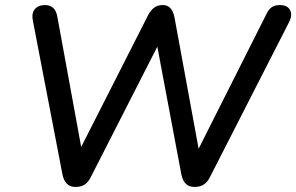

<svg xmlns="http://www.w3.org/2000/svg" viewBox="-20 -732 1171 759"><path d="M278 7Q257 7 244.5 -5.5Q232 -18 227 -42L110 -650Q104 -679 117.5 -695.5Q131 -712 158 -712Q178 -712 190.5 -700.5Q203 -689 207 -664L311 -96H273L566 -673Q577 -693 590.5 -702.5Q604 -712 624 -712Q642 -712 653.5 -700Q665 -688 670 -662L774 -96H741L1032 -674Q1041 -694 1053.5 -703Q1066 -712 1086 -712Q1116 -712 1126.5 -692.5Q1137 -673 1123 -645L810 -32Q800 -12 785.5 -2.5Q771 7 749 7Q727 7 714.5 -5.5Q702 -18 697 -42L596 -579H618L339 -32Q329 -12 315 -2.5Q301 7 278 7Z"/></svg>

Font: Nunito ExtraLight SemiBold
Style: Italic
Weight: 600
Italic angle: -9°
Version: Version 3.602